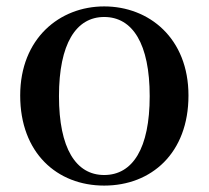

<svg xmlns="http://www.w3.org/2000/svg" viewBox="-20 -563 652 599"><path d="M305 16C452 16 568 -85 568 -265C568 -444 445 -543 305 -543C166 -543 43 -443 43 -265C43 -86 158 16 305 16ZM305 -17C217 -17 164 -100 164 -263C164 -426 217 -510 305 -510C394 -510 447 -426 447 -263C447 -100 394 -17 305 -17Z"/></svg>

Font: Noto Serif CJK HK SemiBold
Style: Regular
Weight: 600
Designer: Ryoko NISHIZUKA 西塚涼子 (kana & ideographs); Frank Grießhammer (Latin, Greek & Cyrillic); Wenlong ZHANG 张文龙 (bopomofo); San
Foundry: Adobe
Version: Version 2.001;hotconv 1.1.0;makeotfexe 2.6.0